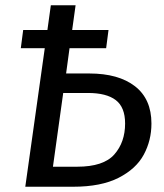

<svg xmlns="http://www.w3.org/2000/svg" viewBox="-20 -709 622 729"><path d="M555 -240Q555 -176 526 -122Q497 -68 430.5 -34Q364 0 258 0H76L150 -526H59L68 -595H160L173 -689H267L254 -595H392L383 -526H244L231 -430H319Q430 -430 492.5 -381.5Q555 -333 555 -240ZM455 -240Q455 -302 419.5 -329Q384 -356 314 -356H220L181 -76H273Q373 -76 414 -122.5Q455 -169 455 -240Z"/></svg>

Font: FiraGO
Style: Italic
Weight: 400
Italic angle: -8°
Designer: bBox Type GmbH
Foundry: bBox Type GmbH
Version: Version 1.001